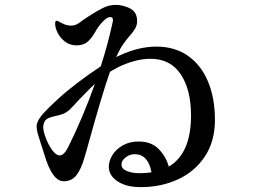

<svg xmlns="http://www.w3.org/2000/svg" viewBox="-20 -764 1040 787"><path d="M861 -272Q861 -185 820 -123Q779 -61 710 -29Q641 3 557 3Q497 3 461.5 -21Q426 -45 426 -80Q426 -104 440.5 -128Q455 -152 483 -168Q511 -184 548 -184Q600 -184 630 -153.5Q660 -123 672 -81Q763 -135 763 -290Q763 -397 720.5 -460Q678 -523 597 -523Q534 -523 461 -487Q451 -482 431 -470Q400 -384 338 -159Q335 -149 332.5 -139.5Q330 -130 327 -121Q313 -71 293.5 -46Q274 -21 241 -21Q194 -21 162 -130Q158 -144 145 -183Q139 -201 134.5 -217Q130 -233 130 -246Q130 -264 148 -287.5Q166 -311 222 -362Q251 -389 299 -425.5Q347 -462 393 -492Q420 -575 440 -665Q443 -677 443 -682Q443 -694 431 -694Q420 -694 404 -678Q388 -662 376 -643Q359 -611 341 -594.5Q323 -578 294 -578Q267 -578 247 -593Q227 -608 216.5 -629Q206 -650 206 -667Q206 -679 212 -679Q216 -679 234 -669Q252 -659 271 -659Q285 -659 296 -665Q307 -671 322 -683L340 -695Q375 -718 401 -731Q427 -744 454 -744Q484 -744 513 -729.5Q542 -715 542 -677Q542 -661 534 -647Q526 -633 509 -614Q486 -587 472 -562L456 -530Q461 -533 471 -537Q549 -573 621 -573Q696 -573 750 -535.5Q804 -498 832.5 -430Q861 -362 861 -272ZM369 -420Q351 -404 330 -382Q309 -360 299 -350Q286 -335 264 -313Q251 -302 238 -297Q225 -292 205 -288Q182 -283 171 -275.5Q160 -268 157 -246Q157 -226 168 -197.5Q179 -169 194.5 -148Q210 -127 225 -127Q242 -127 259 -160Q319 -280 369 -420ZM601 -58Q587 -132 532 -132Q512 -132 495 -119Q478 -106 478 -90Q478 -72 500 -63Q522 -54 551 -54Q581 -54 601 -58Z"/></svg>

Font: Shippori Mincho SemiBold
Style: Regular
Weight: 600
Designer: FONTDASU
Foundry: FONTDASU / Google Inc. / but / Adobe
Version: Version 3.110; ttfautohint (v1.8.3)